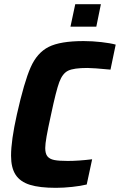

<svg xmlns="http://www.w3.org/2000/svg" viewBox="-20 -893 575 921"><path d="M33 -146Q33 -219 61 -344Q96 -500 127 -570Q158 -640 213.5 -668Q269 -696 381 -696Q423 -696 466.5 -691Q510 -686 535 -679L510 -559Q427 -567 399 -567Q334 -567 307 -554Q280 -541 264.5 -499.5Q249 -458 225 -344Q210 -276 203.5 -239Q197 -202 197 -183Q197 -156 207.5 -143Q218 -130 240 -125.5Q262 -121 305 -121Q356 -121 422 -129L396 -8Q368 -1 326.5 3.5Q285 8 248 8Q170 8 123.5 -6.5Q77 -21 55 -54.5Q33 -88 33 -146ZM318 -765 341 -873H464L442 -765Z"/></svg>

Font: Saira Semi Condensed
Style: Bold Italic
Weight: 700
Width: 4
Italic angle: -12°
Designer: Hector Gatti with collaboration of the Omnibus-Type team
Foundry: Omnibus-Type
Version: Version 1.001; ttfautohint (v1.8)